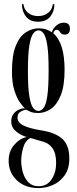

<svg xmlns="http://www.w3.org/2000/svg" viewBox="-20 -664 376 932"><path d="M167 249Q101.5 249 61.8 211.2Q22 173.5 22 116.5Q22 70 49 39Q76 8 110 1Q103.5 0 85 -8.5Q66.5 -17 50.5 -33.5Q34.5 -50 34.5 -74.5Q34.5 -97 45.5 -111Q56.5 -125 71 -131.5Q85.5 -138 95.5 -138Q101.5 -138 102.5 -137Q90 -147 75 -169.2Q60 -191.5 49 -227.8Q38 -264 38 -316.5Q38 -397 57 -442.8Q76 -488.5 106 -507.5Q136 -526.5 168.5 -526.5Q205 -526.5 231.5 -507.5Q238 -527 254 -540.5Q270 -554 289.5 -554Q319.5 -554 319.5 -524.5Q319.5 -496 293.5 -496Q278.5 -496 271.8 -507.8Q265 -519.5 255 -519.5Q243 -519.5 238.5 -502.5Q293.5 -456 293.5 -325.5Q293.5 -247 274.8 -201Q256 -155 227 -135.2Q198 -115.5 166 -115.5Q141 -115.5 127 -121.8Q113 -128 110 -130Q109 -131 105.5 -131Q96.5 -131 80.8 -122.5Q65 -114 65 -93.5Q65 -69.5 93.5 -55Q122 -40.5 181.5 -31Q248.5 -20.5 282.5 10Q316.5 40.5 316.5 105Q316.5 155.5 293.8 187.2Q271 219 236.8 234Q202.5 249 167 249ZM166 -125.5Q180 -125.5 191.5 -140Q203 -154.5 209.5 -197Q216 -239.5 216 -323.5Q216 -402.5 209.5 -444.2Q203 -486 192 -501.2Q181 -516.5 167.5 -516.5Q153 -516.5 141.2 -501Q129.5 -485.5 122.5 -443.2Q115.5 -401 115.5 -321Q115.5 -238.5 122.5 -196.5Q129.5 -154.5 141 -140Q152.5 -125.5 166 -125.5ZM167 240Q208.5 240 230.5 206.5Q252.5 173 252.5 128Q252.5 80.5 235.2 56Q218 31.5 188.5 23.5Q167 18 151.2 12.8Q135.5 7.5 127.5 6Q102.5 18.5 92.8 52Q83 85.5 83 116.5Q83 145 91.2 173.5Q99.5 202 118 221Q136.5 240 167 240ZM165 -558.5Q126 -558.5 106.2 -583.5Q86.5 -608.5 86.5 -643.5H94Q97 -617 116.5 -601.5Q136 -586 165 -586Q194 -586 213.5 -601.5Q233 -617 236.5 -643.5H244Q244 -608.5 224 -583.5Q204 -558.5 165 -558.5Z"/></svg>

Font: Imbue 100pt
Style: Regular
Weight: 400
Designer: Tyler Finck
Foundry: Etcetera Type Company
Version: Version 1.102; ttfautohint (v1.8.3)